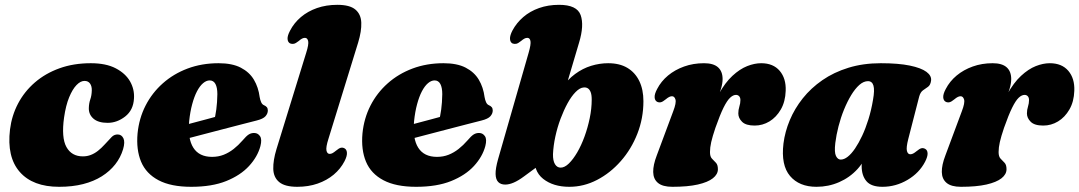

<svg xmlns="http://www.w3.org/2000/svg" viewBox="-20 -740 4362 776"><path d="M321.5 -413Q305.5 -413 289.2 -396.2Q273 -379.5 259.5 -346.8Q246 -314 239 -265.5Q227.5 -183.5 248.5 -145.8Q269.5 -108 315 -108Q332 -108 347 -113.8Q362 -119.5 376 -130.5Q390 -141.5 403.5 -156.5Q421.5 -176.5 431.8 -186.8Q442 -197 456.5 -196.5Q471.5 -196 478.8 -181Q486 -166 477.5 -137Q467.5 -103.5 445.8 -75.8Q424 -48 391.5 -27.5Q359 -7 316 4Q273 15 219 15Q112.5 15 59.8 -45.2Q7 -105.5 20.5 -217Q27.5 -273 53 -321.5Q78.5 -370 121 -406.8Q163.5 -443.5 220.5 -464Q277.5 -484.5 347 -484.5Q408.5 -484.5 448 -463.8Q487.5 -443 505.8 -410.8Q524 -378.5 521.5 -342Q519 -295 486 -269.2Q453 -243.5 415 -243.5Q377.5 -243.5 358 -260.2Q338.5 -277 339 -303Q339.5 -323 345 -338.5Q350.5 -354 351 -374.5Q351.5 -391.5 344 -402.2Q336.5 -413 321.5 -413Z M636.5 -210.5Q636.5 -210.5 653 -215Q669.5 -219.5 696.2 -226.5Q723 -233.5 753.8 -241.8Q784.5 -250 814 -257.8Q843.5 -265.5 864.5 -271.5L844.5 -249.5Q850.5 -269.5 854.2 -297.5Q858 -325.5 858.5 -359.5Q858.5 -386 850.8 -400.5Q843 -415 827.5 -415Q814 -415 800.8 -403.8Q787.5 -392.5 776.2 -371Q765 -349.5 756.8 -319Q748.5 -288.5 744.5 -250Q738 -179.5 761.5 -142.8Q785 -106 837 -106Q862.5 -106 884 -114.5Q905.5 -123 924.5 -138Q943.5 -153 960 -172Q975.5 -190.5 985.8 -196.8Q996 -203 1008.5 -202.5Q1022.5 -202 1031 -189.5Q1039.5 -177 1032.5 -149.5Q1021 -106.5 986.5 -69Q952 -31.5 894.2 -8.2Q836.5 15 753 15Q671 15 620.8 -11.5Q570.5 -38 550.2 -86.5Q530 -135 536 -201Q542 -261.5 568.2 -313Q594.5 -364.5 637.8 -403Q681 -441.5 738.2 -463Q795.5 -484.5 863.5 -484.5Q918.5 -484.5 953.2 -466.5Q988 -448.5 1006.2 -417.8Q1024.5 -387 1029.5 -347.5Q1031.5 -336 1035.5 -327Q1039.5 -318 1046.5 -315Q1054 -312 1058.2 -307Q1062.5 -302 1062.5 -293.5Q1062.5 -281 1053 -270.2Q1043.5 -259.5 1017.5 -253Q993.5 -247 957 -237.5Q920.5 -228 878 -217Q835.5 -206 793.8 -195Q752 -184 717.5 -175Q683 -166 662.2 -160.5Q641.5 -155 641.5 -155Z M1427.5 -568 1307.5 -179Q1296.5 -144.5 1299.5 -131.2Q1302.5 -118 1312.5 -118Q1318 -118 1323.8 -121Q1329.5 -124 1338 -131Q1350 -141 1357.5 -142.8Q1365 -144.5 1372.5 -140.5Q1381.5 -135.5 1382.2 -122.2Q1383 -109 1372.5 -88.5Q1356.5 -57.5 1328.8 -34.2Q1301 -11 1263.8 2Q1226.5 15 1181.5 15Q1131.5 15 1108.5 -4Q1085.5 -23 1084.5 -57.2Q1083.5 -91.5 1097.5 -137.5L1217.5 -526.5Q1228.5 -561 1225.5 -574Q1222.5 -587 1212.5 -587Q1207 -587 1201.2 -584.2Q1195.5 -581.5 1187 -574Q1175 -564.5 1167.5 -563Q1160 -561.5 1152.5 -564.5Q1143 -569.5 1142.2 -582.8Q1141.5 -596 1152.5 -616.5Q1168.5 -647.5 1196.2 -671Q1224 -694.5 1261.2 -707.5Q1298.5 -720.5 1343.5 -720.5Q1393.5 -720.5 1416.2 -701.5Q1439 -682.5 1440.2 -648.2Q1441.5 -614 1427.5 -568Z M1545.5 -210.5Q1545.5 -210.5 1562 -215Q1578.5 -219.5 1605.2 -226.5Q1632 -233.5 1662.8 -241.8Q1693.5 -250 1723 -257.8Q1752.5 -265.5 1773.5 -271.5L1753.5 -249.5Q1759.5 -269.5 1763.2 -297.5Q1767 -325.5 1767.5 -359.5Q1767.5 -386 1759.8 -400.5Q1752 -415 1736.5 -415Q1723 -415 1709.8 -403.8Q1696.5 -392.5 1685.2 -371Q1674 -349.5 1665.8 -319Q1657.5 -288.5 1653.5 -250Q1647 -179.5 1670.5 -142.8Q1694 -106 1746 -106Q1771.5 -106 1793 -114.5Q1814.5 -123 1833.5 -138Q1852.5 -153 1869 -172Q1884.5 -190.5 1894.8 -196.8Q1905 -203 1917.5 -202.5Q1931.5 -202 1940 -189.5Q1948.5 -177 1941.5 -149.5Q1930 -106.5 1895.5 -69Q1861 -31.5 1803.2 -8.2Q1745.5 15 1662 15Q1580 15 1529.8 -11.5Q1479.5 -38 1459.2 -86.5Q1439 -135 1445 -201Q1451 -261.5 1477.2 -313Q1503.5 -364.5 1546.8 -403Q1590 -441.5 1647.2 -463Q1704.5 -484.5 1772.5 -484.5Q1827.5 -484.5 1862.2 -466.5Q1897 -448.5 1915.2 -417.8Q1933.5 -387 1938.5 -347.5Q1940.5 -336 1944.5 -327Q1948.5 -318 1955.5 -315Q1963 -312 1967.2 -307Q1971.5 -302 1971.5 -293.5Q1971.5 -281 1962 -270.2Q1952.5 -259.5 1926.5 -253Q1902.5 -247 1866 -237.5Q1829.5 -228 1787 -217Q1744.5 -206 1702.8 -195Q1661 -184 1626.5 -175Q1592 -166 1571.2 -160.5Q1550.5 -155 1550.5 -155Z M2116.5 -526.5Q2126.5 -561 2124 -574Q2121.5 -587 2111.5 -587Q2105.5 -587 2100 -584.2Q2094.5 -581.5 2085.5 -574Q2074 -564.5 2066.2 -563Q2058.5 -561.5 2051 -564.5Q2042 -569.5 2041.2 -582.8Q2040.5 -596 2051 -616.5Q2067.5 -647.5 2094.8 -671Q2122 -694.5 2158.8 -707.5Q2195.5 -720.5 2239.5 -720.5Q2312 -720.5 2326.8 -679Q2341.5 -637.5 2320.5 -568L2241.5 -301.5L2208.5 -299.5Q2224.5 -348.5 2249.2 -383.5Q2274 -418.5 2304.5 -441Q2335 -463.5 2369.2 -474Q2403.5 -484.5 2438 -484.5Q2484 -484.5 2515.5 -465.8Q2547 -447 2563.8 -412.5Q2580.5 -378 2580.5 -331Q2580.5 -262 2556 -199.5Q2531.5 -137 2489 -88.8Q2446.5 -40.5 2393 -12.8Q2339.5 15 2281 15Q2216 15 2175.2 -17.2Q2134.5 -49.5 2141 -112.5L2176 -84.5L2098.5 -27.5Q2075 -10 2056.2 -2Q2037.5 6 2022 6Q2004 6 1993.8 -4.2Q1983.5 -14.5 1983 -36.8Q1982.5 -59 1993 -96.5ZM2339 -386.5Q2323.5 -385.5 2306.5 -368.2Q2289.5 -351 2274 -322.8Q2258.5 -294.5 2245.5 -259.8Q2232.5 -225 2224.5 -188Q2216.5 -151 2215 -117Q2214.5 -90.5 2223 -76.5Q2231.5 -62.5 2246 -62.5Q2262 -62.5 2279.2 -79.2Q2296.5 -96 2313 -124.2Q2329.5 -152.5 2342.5 -188.2Q2355.5 -224 2363.5 -262.5Q2371.5 -301 2371.5 -337.5Q2371.5 -357 2367.2 -367.8Q2363 -378.5 2355.8 -383Q2348.5 -387.5 2339 -386.5Z M2636 -328.5Q2626.5 -333.5 2625.8 -346.8Q2625 -360 2636 -380.5Q2652 -411.5 2680 -434.8Q2708 -458 2745 -471.2Q2782 -484.5 2825.5 -484.5Q2863.5 -484.5 2882 -468Q2900.5 -451.5 2900.5 -420.5Q2900.5 -402 2893.5 -379.5Q2886.5 -357 2877 -332.8Q2867.5 -308.5 2859.5 -284.2Q2851.5 -260 2850 -238.5L2840 -242Q2858.5 -312 2884.5 -359Q2910.5 -406 2940.2 -433.5Q2970 -461 2999.8 -472.8Q3029.5 -484.5 3056.5 -484.5Q3105 -484.5 3131.2 -453.8Q3157.5 -423 3155.5 -373Q3154 -329 3135.8 -297.5Q3117.5 -266 3089.8 -249.2Q3062 -232.5 3030 -232.5Q2994.5 -232.5 2979.2 -247.8Q2964 -263 2964 -281.5Q2964 -296 2968.2 -309.2Q2972.5 -322.5 2972.5 -335.5Q2972.5 -345.5 2967.5 -351Q2962.5 -356.5 2954.5 -356.5Q2943 -356.5 2930.8 -345Q2918.5 -333.5 2904.2 -304.8Q2890 -276 2871.5 -223.5Q2859.5 -188 2854.5 -165.8Q2849.5 -143.5 2849.5 -125.5Q2849.5 -107 2857.5 -98.8Q2865.5 -90.5 2873.5 -82.2Q2881.5 -74 2881.5 -56Q2881.5 -35.5 2861.2 -19.5Q2841 -3.5 2800.2 5.8Q2759.5 15 2697.5 15Q2658 15 2639.2 -0.8Q2620.5 -16.5 2620 -44.8Q2619.5 -73 2634.5 -112L2701 -290.5Q2714 -324.5 2710 -337.8Q2706 -351 2696 -351Q2690.5 -351 2684.8 -348.2Q2679 -345.5 2670 -338Q2658.5 -328.5 2651 -326.8Q2643.5 -325 2636 -328.5Z M3651 -178.5Q3642 -143.5 3645.5 -130Q3649 -116.5 3659 -116.5Q3664.5 -116.5 3670.2 -119.2Q3676 -122 3684.5 -129Q3696.5 -139 3704 -140.8Q3711.5 -142.5 3719 -138.5Q3728.5 -133.5 3729 -120.2Q3729.5 -107 3719 -86.5Q3695.5 -41 3648 -13Q3600.5 15 3546.5 15Q3501 15 3481.8 -7.8Q3462.5 -30.5 3462.5 -69Q3462.5 -81.5 3463.5 -95Q3464.5 -108.5 3466.2 -122.5Q3468 -136.5 3470.5 -149.8Q3473 -163 3476 -175.5L3489.5 -136.5Q3477 -91 3445.8 -56.8Q3414.5 -22.5 3371.5 -3.8Q3328.5 15 3280 15Q3210 15 3173 -28.8Q3136 -72.5 3146.5 -160Q3152.5 -207.5 3172 -254.2Q3191.5 -301 3224.5 -342.5Q3257.5 -384 3303.8 -416Q3350 -448 3409.2 -466.2Q3468.5 -484.5 3540 -484.5Q3611 -484.5 3657 -475Q3703 -465.5 3724.5 -449.5Q3746 -433.5 3743 -413.5Q3740.5 -396 3730.5 -389Q3720.5 -382 3710.2 -374.8Q3700 -367.5 3695 -349.5ZM3356 -162Q3351.5 -124 3358.8 -109.5Q3366 -95 3378 -95Q3391.5 -95 3406.2 -106.5Q3421 -118 3435.8 -139.8Q3450.5 -161.5 3464.5 -191.2Q3478.5 -221 3490 -258Q3501.5 -295 3508.5 -337Q3515.5 -376 3510.2 -394Q3505 -412 3488 -412Q3470.5 -412 3453.2 -396.8Q3436 -381.5 3420.2 -355.5Q3404.5 -329.5 3391.2 -297Q3378 -264.5 3369 -229.5Q3360 -194.5 3356 -162Z M3802.5 -328.5Q3793 -333.5 3792.2 -346.8Q3791.5 -360 3802.5 -380.5Q3818.5 -411.5 3846.5 -434.8Q3874.5 -458 3911.5 -471.2Q3948.5 -484.5 3992 -484.5Q4030 -484.5 4048.5 -468Q4067 -451.5 4067 -420.5Q4067 -402 4060 -379.5Q4053 -357 4043.5 -332.8Q4034 -308.5 4026 -284.2Q4018 -260 4016.5 -238.5L4006.5 -242Q4025 -312 4051 -359Q4077 -406 4106.8 -433.5Q4136.5 -461 4166.2 -472.8Q4196 -484.5 4223 -484.5Q4271.5 -484.5 4297.8 -453.8Q4324 -423 4322 -373Q4320.5 -329 4302.2 -297.5Q4284 -266 4256.2 -249.2Q4228.5 -232.5 4196.5 -232.5Q4161 -232.5 4145.8 -247.8Q4130.5 -263 4130.5 -281.5Q4130.5 -296 4134.8 -309.2Q4139 -322.5 4139 -335.5Q4139 -345.5 4134 -351Q4129 -356.5 4121 -356.5Q4109.5 -356.5 4097.2 -345Q4085 -333.5 4070.8 -304.8Q4056.5 -276 4038 -223.5Q4026 -188 4021 -165.8Q4016 -143.5 4016 -125.5Q4016 -107 4024 -98.8Q4032 -90.5 4040 -82.2Q4048 -74 4048 -56Q4048 -35.5 4027.8 -19.5Q4007.5 -3.5 3966.8 5.8Q3926 15 3864 15Q3824.5 15 3805.8 -0.8Q3787 -16.5 3786.5 -44.8Q3786 -73 3801 -112L3867.5 -290.5Q3880.5 -324.5 3876.5 -337.8Q3872.5 -351 3862.5 -351Q3857 -351 3851.2 -348.2Q3845.5 -345.5 3836.5 -338Q3825 -328.5 3817.5 -326.8Q3810 -325 3802.5 -328.5Z"/></svg>

Font: Fraunces Black
Style: Italic
Weight: 900
Italic angle: -16°
Version: Version 1.000;[b76b70a41]